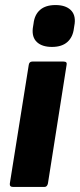

<svg xmlns="http://www.w3.org/2000/svg" viewBox="-20 -741 317 761"><path d="M32 0Q17 0 19 -14L94 -484Q96 -497 108 -497H232Q247 -497 244 -484L170 -14Q167 0 156 0ZM186 -555Q147 -555 126.5 -574Q106 -593 110 -629L113 -648Q117 -683 139 -702Q161 -721 200 -721Q239 -721 259.5 -702Q280 -683 276 -648L273 -629Q269 -594 247 -574.5Q225 -555 186 -555Z"/></svg>

Font: Sofia Sans Semi Condensed Black
Style: Italic
Weight: 900
Italic angle: -9°
Version: Version 4.100